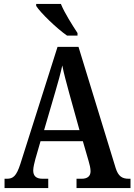

<svg xmlns="http://www.w3.org/2000/svg" viewBox="-20 -951 680 971"><path d="M319 -771H372V-784C347 -822 306 -886 288 -931H163V-921C185 -886 267 -807 319 -771ZM3 0H224V-47H195C161 -47 148 -63 148 -89C148 -106 155 -131 159 -147L185 -237H399L428 -137C433 -121 438 -100 438 -85C438 -59 421 -47 393 -47H367V0H640V-47H631C597 -47 578 -60 565 -101L377 -714H271L83 -122C63 -60 46 -47 15 -47H3ZM203 -293 260 -488C274 -535 286 -579 295 -620C303 -578 316 -533 330 -480L382 -293Z"/></svg>

Font: Noto Serif Myanmar Condensed SemiBold
Style: Regular
Weight: 600
Width: 3
Designer: Ben Mitchell and the Monotype Design Team
Foundry: Monotype Imaging Inc.
Version: Version 2.106